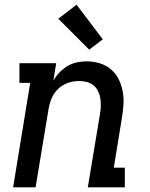

<svg xmlns="http://www.w3.org/2000/svg" viewBox="-20 -800 640 820"><path d="M36 0 109 -446H63V-530H220L208 -456Q219 -475 234.5 -491Q250 -507 268.5 -518Q287 -529 308 -533.5Q329 -538 349 -538Q378 -538 405 -530Q432 -522 452.5 -505Q473 -488 485.5 -464Q498 -440 503.5 -412.5Q509 -385 507.5 -356.5Q506 -328 501 -299L466 -84H513V0H355L407 -313Q410 -330 410.5 -347Q411 -364 408.5 -380Q406 -396 399 -410.5Q392 -425 380 -435Q368 -445 352 -449.5Q336 -454 319 -454Q303 -454 288 -451Q273 -448 258 -441Q243 -434 230.5 -422.5Q218 -411 209.5 -397.5Q201 -384 196 -368.5Q191 -353 188 -338L132 0ZM361 -588 229 -720 307 -780 419 -632Z"/></svg>

Font: Iosevka Slab Medium Extended
Style: Italic
Weight: 500
Width: 7
Italic angle: -9°
Monospace: yes
Designer: Belleve Invis
Foundry: Belleve Invis
Version: Version 11.1.0; ttfautohint (v1.8.3)